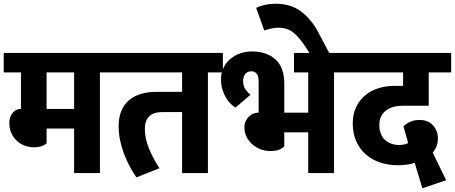

<svg xmlns="http://www.w3.org/2000/svg" viewBox="-30 -925 2431 1026"><path d="M219 -538V-343H366V-538ZM219 -159Q212 -152 195 -145Q178 -138 151 -138Q125 -138 101.5 -147Q78 -156 60 -172.5Q42 -189 31 -213Q20 -237 20 -268Q20 -288 26 -302Q32 -316 40.5 -325Q49 -334 59.5 -338.5Q70 -343 79 -343H82V-538H-10V-642H584V-538H504V0H366V-238H219Z M835 -326Q790 -326 767 -303Q744 -280 744 -238Q744 -185 765.5 -132.5Q787 -80 822 -26L699 23Q681 -3 664 -34.5Q647 -66 633.5 -101Q620 -136 612 -173.5Q604 -211 604 -250Q604 -298 618.5 -332.5Q633 -367 659.5 -389.5Q686 -412 722.5 -423Q759 -434 803 -434H943V-538H564V-642H1161V-538H1081V0H943V-326Z M1489 -142Q1481 -134 1464 -126Q1447 -118 1414 -118Q1387 -118 1362 -127.5Q1337 -137 1318 -154Q1299 -171 1287.5 -194Q1276 -217 1276 -243Q1276 -263 1283 -278Q1290 -293 1301 -303Q1312 -313 1324.5 -318Q1337 -323 1349 -323H1352V-491Q1352 -544 1312 -544Q1293 -544 1281 -530Q1269 -516 1269 -492Q1269 -463 1283.5 -444.5Q1298 -426 1309 -419L1228 -350Q1216 -357 1202.5 -370.5Q1189 -384 1177.5 -403Q1166 -422 1158.5 -446.5Q1151 -471 1151 -501Q1151 -534 1163.5 -561Q1176 -588 1198.5 -608Q1221 -628 1251 -639Q1281 -650 1316 -650Q1395 -650 1442 -607.5Q1489 -565 1489 -480V-323H1617V-538H1541V-642H1835V-538H1755V0H1617V-218H1489Z M1339 -883Q1358 -893 1385.5 -899Q1413 -905 1444 -905Q1524 -905 1579 -863.5Q1634 -822 1670 -754L1746 -610H1645L1605 -671Q1570 -725 1537.5 -751Q1505 -777 1458 -777Q1438 -777 1418 -772.5Q1398 -768 1382 -762Z M2310 -185Q2310 -158 2300.5 -138Q2291 -118 2282 -110L2354 38L2227 81L2186 -55Q2174 -50 2149.5 -46Q2125 -42 2096 -42Q2045 -42 2000.5 -57Q1956 -72 1924 -100.5Q1892 -129 1873.5 -170.5Q1855 -212 1855 -265Q1855 -314 1872.5 -351.5Q1890 -389 1920 -414.5Q1950 -440 1990.5 -453Q2031 -466 2077 -466H2124V-538H1815V-642H2381V-538H2261V-360H2122Q2096 -360 2073.5 -354Q2051 -348 2034 -335.5Q2017 -323 2007 -303.5Q1997 -284 1997 -258Q1997 -230 2005.5 -209.5Q2014 -189 2029 -176Q2044 -163 2063 -156.5Q2082 -150 2103 -150Q2118 -150 2132 -153.5Q2146 -157 2151 -161L2126 -250Q2140 -264 2161.5 -274Q2183 -284 2212 -284Q2258 -284 2284 -255Q2310 -226 2310 -185Z"/></svg>

Font: Ek Mukta ExtraBold
Style: Regular
Weight: 800
Designer: Girish Dalvi and Yashodeep Gholap
Foundry: Ek Type
Version: Version 2.538;PS 1.002;hotconv 16.6.51;makeotf.lib2.5.65220;